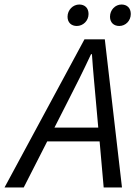

<svg xmlns="http://www.w3.org/2000/svg" viewBox="-71 -830 602 850"><path d="M227 -377C264 -449 297 -515 332 -590H336C341 -515 348 -446 354 -377L364 -265H170ZM-51 0H34L138 -204H370L388 0H469L393 -656H303ZM269 -715C297 -715 321 -738 321 -768C321 -795 304 -810 280 -810C252 -810 228 -786 228 -756C228 -730 245 -715 269 -715ZM457 -715C485 -715 508 -738 508 -768C508 -795 491 -810 467 -810C439 -810 416 -786 416 -756C416 -730 433 -715 457 -715Z"/></svg>

Font: Source Sans Pro
Style: Italic
Weight: 400
Italic angle: -11°
Designer: Paul D. Hunt
Foundry: Adobe Systems Incorporated
Version: Version 3.006;hotconv 1.0.111;makeotfexe 2.5.65597